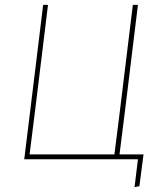

<svg xmlns="http://www.w3.org/2000/svg" viewBox="-20 -657 673 792"><path d="M80 0 104 -195 158 -637H178L124 -195L102 -20H452L474 -195L528 -637H549L495 -195L473 -20H572L555 111L535 115L549 0Z"/></svg>

Font: Alegreya Sans SC Thin
Style: Italic
Weight: 100
Italic angle: -7°
Designer: Juan Pablo del Peral
Foundry: Huerta Tipografica
Version: Version 2.007